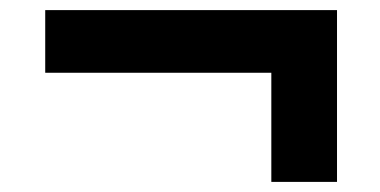

<svg xmlns="http://www.w3.org/2000/svg" viewBox="-20 -462 752 380"><path d="M517 -102V-318H69.5V-442H647V-102Z"/></svg>

Font: Encode Sans Expanded
Style: Bold
Weight: 700
Width: 7
Designer: Multiple Designers
Foundry: Impallari Type
Version: Version 3.000; ttfautohint (v1.8.3) -l 8 -r 50 -G 200 -x 14 